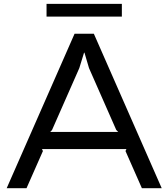

<svg xmlns="http://www.w3.org/2000/svg" viewBox="-20 -987 883 1007"><path d="M243.2 -294.9H600.1L589.8 -305.2L446.8 -629.9L422.9 -710.9H420.9L396 -629.9L252.9 -305.2ZM472.2 -810.1 828.1 0H724.1L638.2 -194.8L643.1 -205.1H200.2L205.1 -194.8L119.1 0H15.1L371.1 -810.1ZM619.1 -966.8V-899.9H224.1V-966.8Z"/></svg>

Font: Sinkin Sans 400 Regular
Style: Regular
Weight: 400
Designer: Keith Bates
Foundry: K-Type
Version: Sinkin Sans (version 1.0)  by Keith Bates   •   © 2014   www